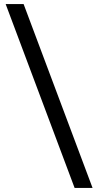

<svg xmlns="http://www.w3.org/2000/svg" viewBox="-20 -822 502 952"><path d="M350 110 8 -802H97L439 110Z"/></svg>

Font: Literata 36pt
Style: Bold
Weight: 700
Designer: Latin by Veronika Burian and Jose Scaglione. Greek by Irene Vlachou. Cyrillic by Vera Evstafieva.
Foundry: TypeTogether
Version: Version 3.002